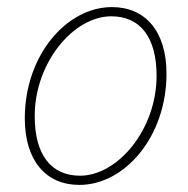

<svg xmlns="http://www.w3.org/2000/svg" viewBox="-20 -510 532 542"><path d="M204 12C332 12 450 -124 450 -302C450 -422 390 -490 296 -490C168 -490 50 -354 50 -176C50 -56 110 12 204 12ZM206 -14C125 -14 78 -72 78 -182C78 -334 188 -464 294 -464C375 -464 422 -406 422 -296C422 -144 312 -14 206 -14Z"/></svg>

Font: Source Sans Pro ExtraLight
Style: Italic
Weight: 200
Italic angle: -11°
Designer: Paul D. Hunt
Foundry: Adobe Systems Incorporated
Version: Version 3.006;hotconv 1.0.111;makeotfexe 2.5.65597